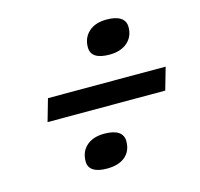

<svg xmlns="http://www.w3.org/2000/svg" viewBox="-88 -708 789 758"><g transform="rotate(-15 307.0 -329.5)"><path d="M486 -563Q486 -524 459 -500.5Q432 -477 386 -477Q348 -477 329 -489.5Q310 -502 310 -527Q310 -566 336.5 -590Q363 -614 409 -614Q447 -614 466.5 -601Q486 -588 486 -563ZM561 -283H80L106 -374H587ZM361 -130Q361 -90 334.5 -67.5Q308 -45 260 -45Q223 -45 204 -57.5Q185 -70 185 -94Q185 -134 211.5 -157.5Q238 -181 284 -181Q322 -181 341.5 -168Q361 -155 361 -130Z"/></g></svg>

Font: Intel One Mono Medium
Style: Italic
Weight: 500
Italic angle: -16°
Monospace: yes
Designer: Fred Shallcrass
Foundry: Frere-Jones Type LLC
Version: Version 1.400;hotconv 1.1.0;makeotfexe 2.6.0;FJTRelease1.4